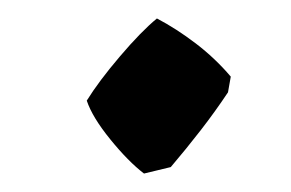

<svg xmlns="http://www.w3.org/2000/svg" viewBox="-20 -441 315 208"><path d="M136 -253Q119 -266 99.5 -290Q80 -314 74 -332Q87 -353 110 -380Q133 -407 150 -421Q171 -410 192 -394Q213 -378 230 -358L227 -341Q213 -320 197.5 -300Q182 -280 165 -260Z"/></svg>

Font: Labrada
Style: Bold Italic
Weight: 700
Italic angle: -7°
Designer: Mercedes Jáuregui
Foundry: Omnibus-Type Team
Version: Version 1.000; ttfautohint (v1.8.4.7-5d5b)